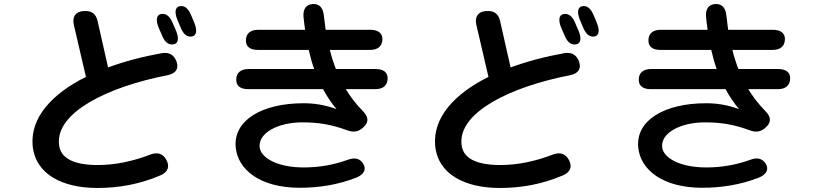

<svg xmlns="http://www.w3.org/2000/svg" viewBox="-20 -883 4040 954"><path d="M858 -574V-575C846 -609 822 -625 785 -619C689 -602 599 -578 517 -548L465 -778C457 -815 434 -831 397 -828H393C354 -824 338 -799 347 -759L407 -501C239 -417 131 -300 142 -161C155 -14 295 51 463 51C572 51 675 32 778 -12C815 -28 824 -56 807 -88C789 -121 762 -128 727 -115C644 -83 555 -63 466 -63C349 -63 278 -95 273 -168C259 -326 518 -452 811 -509C852 -517 869 -540 858 -574ZM769 -744 786 -705C800 -671 820 -658 844 -663C867 -668 870 -694 854 -732L837 -771C823 -804 803 -818 779 -813C757 -808 753 -782 769 -744ZM862 -783 878 -745C892 -711 912 -697 935 -702C957 -707 961 -732 945 -771L929 -809C915 -842 896 -857 872 -852C850 -847 846 -822 862 -783Z M1820 -735H1598C1595 -758 1592 -782 1589 -807C1585 -845 1566 -865 1534 -863C1502 -861 1485 -839 1488 -800C1490 -778 1493 -757 1496 -735H1263C1225 -735 1203 -717 1202 -685C1200 -652 1222 -635 1261 -635H1514C1521 -603 1530 -571 1541 -540H1215C1177 -540 1155 -522 1154 -490C1152 -457 1174 -440 1213 -440H1585C1604 -405 1626 -372 1652 -341C1590 -363 1540 -370 1488 -370C1284 -370 1140 -287 1151 -153C1160 -42 1270 50 1469 50C1563 50 1657 36 1752 -1C1790 -17 1801 -43 1785 -69C1768 -96 1743 -102 1708 -89C1639 -64 1566 -51 1489 -51C1356 -51 1274 -100 1270 -153C1264 -222 1360 -275 1482 -275C1564 -275 1628 -264 1704 -236C1736 -224 1761 -227 1786 -251L1789 -254C1814 -278 1810 -304 1782 -332C1749 -366 1721 -402 1698 -440H1845C1883 -440 1904 -458 1906 -490C1908 -523 1886 -540 1847 -540H1649C1637 -571 1627 -602 1619 -635H1819C1857 -635 1878 -653 1880 -685C1882 -718 1859 -735 1820 -735Z M2858 -574V-575C2846 -609 2822 -625 2785 -619C2689 -602 2599 -578 2517 -548L2465 -778C2457 -815 2434 -831 2397 -828H2393C2354 -824 2338 -799 2347 -759L2407 -501C2239 -417 2131 -300 2142 -161C2155 -14 2295 51 2463 51C2572 51 2675 32 2778 -12C2815 -28 2824 -56 2807 -88C2789 -121 2762 -128 2727 -115C2644 -83 2555 -63 2466 -63C2349 -63 2278 -95 2273 -168C2259 -326 2518 -452 2811 -509C2852 -517 2869 -540 2858 -574ZM2769 -744 2786 -705C2800 -671 2820 -658 2844 -663C2867 -668 2870 -694 2854 -732L2837 -771C2823 -804 2803 -818 2779 -813C2757 -808 2753 -782 2769 -744ZM2862 -783 2878 -745C2892 -711 2912 -697 2935 -702C2957 -707 2961 -732 2945 -771L2929 -809C2915 -842 2896 -857 2872 -852C2850 -847 2846 -822 2862 -783Z M3820 -735H3598C3595 -758 3592 -782 3589 -807C3585 -845 3566 -865 3534 -863C3502 -861 3485 -839 3488 -800C3490 -778 3493 -757 3496 -735H3263C3225 -735 3203 -717 3202 -685C3200 -652 3222 -635 3261 -635H3514C3521 -603 3530 -571 3541 -540H3215C3177 -540 3155 -522 3154 -490C3152 -457 3174 -440 3213 -440H3585C3604 -405 3626 -372 3652 -341C3590 -363 3540 -370 3488 -370C3284 -370 3140 -287 3151 -153C3160 -42 3270 50 3469 50C3563 50 3657 36 3752 -1C3790 -17 3801 -43 3785 -69C3768 -96 3743 -102 3708 -89C3639 -64 3566 -51 3489 -51C3356 -51 3274 -100 3270 -153C3264 -222 3360 -275 3482 -275C3564 -275 3628 -264 3704 -236C3736 -224 3761 -227 3786 -251L3789 -254C3814 -278 3810 -304 3782 -332C3749 -366 3721 -402 3698 -440H3845C3883 -440 3904 -458 3906 -490C3908 -523 3886 -540 3847 -540H3649C3637 -571 3627 -602 3619 -635H3819C3857 -635 3878 -653 3880 -685C3882 -718 3859 -735 3820 -735Z"/></svg>

Font: 寒蝉团圆体 Round
Style: Regular
Weight: 500
Designer: 寒蝉字型
Version: Version 2.700;Glyphs 3.1.1 (3135)